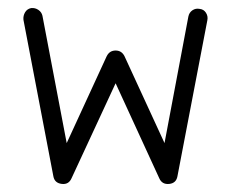

<svg xmlns="http://www.w3.org/2000/svg" viewBox="-20 -442 571 475"><path d="M133 13Q115 11 112 -6L38 -393Q37 -403 42 -411.5Q47 -420 57 -422Q67 -423 75 -417.5Q83 -412 85 -403L145 -88L244 -303Q251 -317 266 -317Q281 -317 288 -303L387 -88L446 -401Q448 -411 456 -416.5Q464 -422 474 -420Q484 -419 489.5 -410.5Q495 -402 493 -392L419 -6Q416 11 399 13Q381 15 374 -1L266 -236L157 -1Q150 15 133 13Z"/></svg>

Font: Kurewa Gothic CJK TC Regular
Style: Regular
Weight: 400
Designer: Max Yao
Foundry: Max-Everyday
Version: Version 1.071; ttfautohint (v1.8.3)